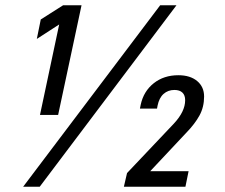

<svg xmlns="http://www.w3.org/2000/svg" viewBox="-20 -710 854 730"><path d="M205 -617 120 -562 135 -636 220 -690H290L201 -273H132ZM463 -52 641 -240Q684 -286 684 -329Q684 -348 673.5 -358Q663 -368 643 -368Q619 -368 602 -353Q585 -338 579 -308L577 -297H512L515 -312Q526 -363 564.5 -393.5Q603 -424 658 -424Q703 -424 729.5 -402Q756 -380 756 -343Q756 -303 738.5 -271Q721 -239 689 -206L551 -59H697L685 0H451ZM589 -690H651L131 0H68Z"/></svg>

Font: D-DIN
Style: DIN-Italic
Weight: 400
Italic angle: -12°
Designer: Charles Nix
Foundry: Datto Inc.
Version: Version 1.00